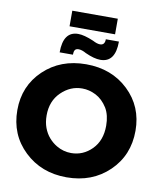

<svg xmlns="http://www.w3.org/2000/svg" viewBox="-108 -1115 1019 1213"><g transform="rotate(10 402.0 -508.5)"><path d="M402 13Q240 13 131.5 -90.5Q23 -194 23 -352Q23 -507 130.5 -609.5Q238 -712 402 -712Q566 -712 673.5 -609.5Q781 -507 781 -352Q781 -194 673.5 -90.5Q566 13 402 13ZM404 -143Q481 -143 537 -199.5Q593 -256 593 -351Q593 -418.5 566 -464Q535 -513 492 -535Q449 -557 404 -557Q328 -557 269.5 -500Q211 -443 211 -351Q211 -307 224 -272Q237 -237 259.5 -211.2Q282 -185.5 310 -169Q354 -143 404 -143ZM484 -755Q444 -755 387 -781Q359 -797 338 -797Q321 -797 314.5 -787Q308 -777 308 -757H223Q223 -892 319 -892Q357 -892 418 -866Q446 -851 465 -851Q496 -851 496 -889H580Q580 -755 484 -755ZM548 -930H256V-1030H548Z"/></g></svg>

Font: Argentum Novus
Style: Bold
Weight: 700
Designer: Julieta Ulanovsky (font) & Cristiano Sobral (main changes)
Foundry: Julieta Ulanovsky (font) & Cristiano Sobral (main changes)
Version: Version 3.00;November 27, 2020;FontCreator 13.0.0.2655 64-bi